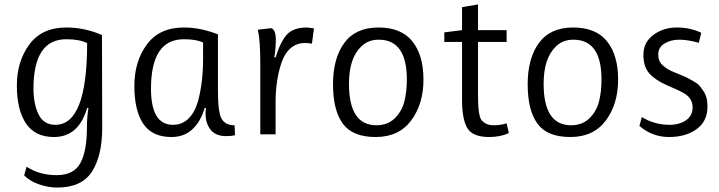

<svg xmlns="http://www.w3.org/2000/svg" viewBox="-20 -606 3243 866"><path d="M372 -30Q372 -77 379 -119H373Q335 12 223 12Q138 12 97 -49.5Q56 -111 56 -220Q56 -329 112.5 -405.5Q169 -482 279 -482Q320 -482 360.5 -473.5Q401 -465 440 -448L441 -30Q441 97 394.5 168.5Q348 240 238 240Q198 240 156 225.5Q114 211 89 185L100 146Q158 184 235.5 184Q313 184 342.5 129.5Q372 75 372 -30ZM230 -43Q373 -43 373 -411Q341 -429 279 -429Q131 -429 131 -206Q131 -137 154 -90Q177 -43 230 -43Z M896 -341V-414Q867 -429 809 -429Q661 -429 661 -206Q661 -43 760 -43Q802 -43 830.5 -71.5Q859 -100 873 -149Q896 -234 896 -341ZM753 12Q666 12 626 -48Q586 -108 586 -218.5Q586 -329 642.5 -405.5Q699 -482 809 -482Q848 -482 886.5 -474Q925 -466 963 -451V-197Q963 -95 981 -68Q998 -41 1038 -41L1040 4Q1024 8 1000 8Q947 8 924 -29Q907 -56 907 -93Q907 -105 909 -119H903Q886 -59 848.5 -23.5Q811 12 753 12Z M1204 -479Q1224 -471 1224 -427.5Q1224 -384 1217 -347H1223Q1245 -418 1274 -450Q1303 -482 1365 -482L1396 -478L1387 -409Q1374 -412 1355 -412Q1316 -412 1288.5 -386.5Q1261 -361 1248 -318Q1223 -241 1223 -145V0H1154V-323Q1154 -424 1143 -472Z M1678 -41Q1728 -41 1760 -72Q1792 -103 1803.5 -147Q1815 -191 1815 -248Q1815 -427 1688 -427Q1641 -427 1610 -397Q1554 -344 1554 -228Q1554 -41 1678 -41ZM1890 -247Q1890 -137 1834.5 -62.5Q1779 12 1674.5 12Q1570 12 1526 -48.5Q1482 -109 1482 -226Q1482 -343 1533 -412.5Q1584 -482 1687 -482Q1790 -482 1840 -419.5Q1890 -357 1890 -247Z M2265 -50 2275 -6Q2238 12 2186 12Q2112 12 2088 -28Q2064 -68 2064 -155V-417H1984V-460L2064 -470V-574L2136 -586V-470H2265V-417H2136V-177Q2136 -84 2152 -64Q2172 -41 2206 -41Q2240 -41 2265 -50Z M2556 -41Q2606 -41 2638 -72Q2670 -103 2681.5 -147Q2693 -191 2693 -248Q2693 -427 2566 -427Q2519 -427 2488 -397Q2432 -344 2432 -228Q2432 -41 2556 -41ZM2768 -247Q2768 -137 2712.5 -62.5Q2657 12 2552.5 12Q2448 12 2404 -48.5Q2360 -109 2360 -226Q2360 -343 2411 -412.5Q2462 -482 2565 -482Q2668 -482 2718 -419.5Q2768 -357 2768 -247Z M3000 -43Q3044 -43 3074 -63.5Q3104 -84 3104 -122Q3104 -162 3066 -185Q3047 -196 3020 -207.5Q2993 -219 2987 -222Q2937 -244 2909.5 -274Q2882 -304 2882 -359.5Q2882 -415 2927 -448.5Q2972 -482 3033 -482Q3094 -482 3143 -458L3132 -413Q3082 -427 3043.5 -427Q3005 -427 2977 -409.5Q2949 -392 2949 -361Q2949 -330 2968 -312.5Q2987 -295 3007.5 -286Q3028 -277 3051.5 -267.5Q3075 -258 3082 -254Q3089 -250 3108 -239.5Q3127 -229 3134.5 -220Q3142 -211 3152 -196Q3171 -171 3171 -125Q3171 -59 3122 -23.5Q3073 12 2997.5 12Q2922 12 2864 -38L2875 -78Q2932 -43 3000 -43Z"/></svg>

Font: Ruluko
Style: Regular
Weight: 400
Designer: Ana Sanfelippo, Angelica Diaz, Meme Hernandez
Foundry: Ana Sanfelippo, Angelica Diaz y Meme Hernandez
Version: Version 1.001